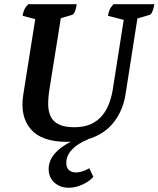

<svg xmlns="http://www.w3.org/2000/svg" viewBox="-20 -661 752 911"><path d="M297.5 12Q177.8 12 126.1 -47.9Q74.3 -107.7 90.3 -211L149.6 -585.2L164.9 -565.7L87.2 -585.9Q89.6 -602.6 95.5 -615.4Q101.4 -628.1 114.2 -641H344Q341.1 -619.6 335.2 -605.9Q329.3 -592.1 321.3 -590.1L245.5 -568.1L270.9 -589.1L214.3 -235.3Q208.2 -196.3 208.7 -163.3Q209.3 -130.3 221.3 -106.8Q233.3 -83.2 260 -70.3Q286.8 -57.3 332.5 -57.3Q379.8 -57.3 412.5 -72.7Q445.2 -88.1 466 -114.1Q486.9 -140.1 498.5 -172.1Q510.1 -204.1 515.2 -237.3L571.7 -596.6L573.8 -564.9L492.4 -585.9Q494.9 -603.1 500.5 -615.6Q506.1 -628.1 518.5 -641H712.3Q708.9 -620.1 703 -606.1Q697.1 -592.1 689.1 -590.1L618.9 -569.7L636.3 -601.6L575.7 -214Q568.6 -167.5 548.7 -126.7Q528.9 -85.9 495.5 -54.5Q462.1 -23.2 413 -5.6Q363.8 12 297.5 12ZM306.9 229.8Q264.6 229.8 237.8 205Q210.9 180.3 210.9 140.9Q210.9 93.9 251.8 55.2Q292.7 16.5 379.8 -17.5L398.4 0Q347.9 20.2 321.2 48.9Q294.5 77.5 294.5 113Q294.5 133.7 306.6 145.5Q318.6 157.3 341.3 157.3Q368 157.3 403.6 137.3L422.9 177.8Q404.6 199.5 371.5 214.6Q338.4 229.8 306.9 229.8Z"/></svg>

Font: Petrona
Style: Italic
Weight: 400
Italic angle: -9°
Designer: Ringo R. Seeber
Foundry: Ringo R. Seeber
Version: Version 2.001; ttfautohint (v1.8.3)